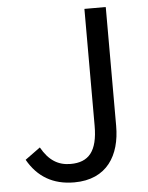

<svg xmlns="http://www.w3.org/2000/svg" viewBox="-53 -777 641 833"><g transform="rotate(-5 267.5 -360.0)"><path d="M237 13C380 13 439 -88 439 -215V-733H346V-224C346 -113 307 -68 228 -68C175 -68 134 -92 101 -151L35 -103C78 -27 144 13 237 13Z"/></g></svg>

Font: ChiuKong Gothic CL
Style: Regular
Weight: 400
Designer: Ryoko NISHIZUKA 西塚涼子 (kana, bopomofo & ideographs); Paul D. Hunt (Latin, Greek & Cyrillic); Sandoll Communications 산돌커뮤니
Foundry: Adobe
Version: Version 1.300